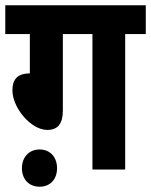

<svg xmlns="http://www.w3.org/2000/svg" viewBox="-20 -642 572 727"><path d="M218 -513H330V0H454V-513H532V-622H0V-513H93V-364C41 -364 27 -336 27 -300C27 -234 97 -150 159 -150C199 -150 218 -174 218 -223ZM63 -5C63 36 89 65 130 65C171 65 196 36 196 -5C196 -46 171 -76 130 -76C89 -76 63 -46 63 -5Z"/></svg>

Font: Noto Sans Devanagari UI Condensed
Style: Bold
Weight: 700
Width: 3
Designer: Jelle Bosma - Monotype Design Team
Foundry: Monotype Imaging Inc.
Version: Version 2.004